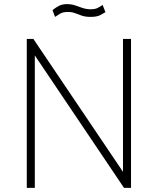

<svg xmlns="http://www.w3.org/2000/svg" viewBox="-20 -912 766 932"><path d="M110 0V-723H142L577 -78V-723H616V0H582L149 -643V0ZM247 -830 235 -863Q250 -875 266 -883.5Q282 -892 305 -892Q326.5 -892 344.8 -885.8Q363 -879.5 381.2 -873.2Q399.5 -867 421 -867Q440 -867 452 -872.5Q464 -878 478 -888L492 -853Q481.5 -846.5 465.5 -838.2Q449.5 -830 420 -830Q394.5 -830 377.2 -836Q360 -842 344.5 -848Q329 -854 309 -854Q285 -854 271.8 -845.5Q258.5 -837 247 -830Z"/></svg>

Font: Public Sans Thin Thin
Style: Regular
Weight: 250
Version: Version 2.001